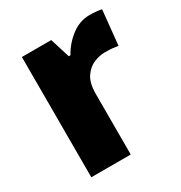

<svg xmlns="http://www.w3.org/2000/svg" viewBox="-138 -659 716 759"><g transform="rotate(-30 220.5 -279.5)"><path d="M376 -559Q391 -559 407 -557.5Q423 -556 431 -554L415 -396Q405 -398 391.5 -399.5Q378 -401 354 -401Q331 -401 305 -390.5Q279 -380 260.5 -353Q242 -326 242 -275V0H62V-549H196L224 -459H232Q254 -500 292.5 -529.5Q331 -559 376 -559Z"/></g></svg>

Font: Noto Sans Disp ExtBd
Style: Regular
Weight: 800
Designer: Monotype Design Team
Foundry: Monotype Imaging Inc.
Version: Version 2.000;GOOG;noto-source:20170915:90ef993387c0; ttfaut